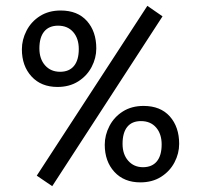

<svg xmlns="http://www.w3.org/2000/svg" viewBox="-20 -615 690 658"><path d="M106 -13 485 -595 537 -559 159 23ZM55 -446Q55 -479 71 -510Q87 -541 117 -560Q147 -579 188 -579Q246 -579 278 -543Q310 -507 310 -449Q310 -416 294 -385.5Q278 -355 248 -336Q218 -317 177 -317Q121 -317 88 -353Q55 -389 55 -446ZM250 -447Q250 -483 231 -505Q212 -527 179 -527Q148 -527 131.5 -507Q115 -487 115 -449Q115 -413 134.5 -391Q154 -369 186 -369Q217 -369 233.5 -389Q250 -409 250 -447ZM339 -119Q339 -152 355 -183Q371 -214 401 -233Q431 -252 472 -252Q530 -252 562 -216Q594 -180 594 -122Q594 -89 578 -58.5Q562 -28 532 -9Q502 10 461 10Q405 10 372 -26Q339 -62 339 -119ZM534 -120Q534 -156 515 -178Q496 -200 463 -200Q432 -200 416 -180Q400 -160 400 -122Q400 -86 419.5 -64Q439 -42 470 -42Q501 -42 517.5 -62Q534 -82 534 -120Z"/></svg>

Font: Enriqueta
Style: Regular
Weight: 400
Designer: Viviana Monsalve, Gustavo Ibarra
Foundry: 72Puntos
Version: Version 2.000